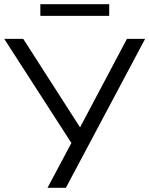

<svg xmlns="http://www.w3.org/2000/svg" viewBox="-21 -889 707 909"><path d="M0 0ZM204 0 317 -212 -1 -705H89L358 -286L580 -705H666L291 0ZM170 -814V-869H496V-814Z"/></svg>

Font: Winston
Style: Regular
Weight: 400
Designer: Original fonts by Vernon Adams / Changes by Cristiano Sobral
Foundry: Original fonts by Vernon Adams / Changes by Cristiano Sobral
Version: Version 2.503;July 17, 2020;FontCreator 13.0.0.2655 64-bit